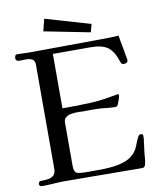

<svg xmlns="http://www.w3.org/2000/svg" viewBox="-96 -969 866 1046"><g transform="rotate(-10 337.0 -446.0)"><path d="M642 -171Q642 -153 639 -134.5Q636 -116 634 -98Q631 -78 630 -57.5Q629 -37 624 -17Q623 -11 618.5 -5.5Q614 0 607 0Q500 0 393 -1.5Q286 -3 179 -3Q147 -3 114.5 -0.5Q82 2 50 2Q45 2 40.5 -1.5Q36 -5 36 -10Q36 -16 39 -21.5Q42 -27 49 -27Q70 -27 89 -29.5Q108 -32 120.5 -43.5Q133 -55 133 -81V-655Q133 -678 119 -685.5Q105 -693 85 -693Q75 -693 66 -692.5Q57 -692 48 -692Q40 -692 34 -696Q28 -700 28 -709Q28 -717 31 -723Q34 -729 44 -729Q61 -729 77.5 -728Q94 -727 110 -727Q211 -727 312 -728.5Q413 -730 513 -730Q559 -730 604 -733Q608 -704 614 -675Q620 -646 624 -617Q626 -611 627 -605.5Q628 -600 628 -594Q628 -584 621.5 -580Q615 -576 606 -576Q598 -576 594.5 -579.5Q591 -583 588 -591Q569 -651 537.5 -674Q506 -697 442 -697H234V-396Q273 -396 312 -396.5Q351 -397 391 -399Q432 -401 467.5 -406.5Q503 -412 543 -419H544Q550 -419 550 -414Q550 -407 544 -389Q538 -371 535 -365Q530 -353 519 -353Q494 -353 467.5 -356.5Q441 -360 415 -360Q397 -361 379 -360.5Q361 -360 342 -360Q335 -360 327.5 -360.5Q320 -361 312 -361Q297 -361 279 -358.5Q261 -356 247.5 -346.5Q234 -337 234 -316V-76Q234 -42 251 -36.5Q268 -31 296 -31H376Q404 -31 438.5 -34Q473 -37 506 -47Q539 -57 560 -76Q583 -97 592.5 -122.5Q602 -148 615 -174Q620 -183 631 -183Q642 -183 642 -171ZM470 -821 458 -777 204 -827 221 -894Z"/></g></svg>

Font: Kaisei Decol
Style: Regular
Weight: 400
Designer: Font-Kai, 金井和夫
Foundry: KAZUO KANAI
Version: Version 5.003